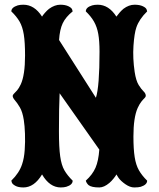

<svg xmlns="http://www.w3.org/2000/svg" viewBox="-20 -783 686 827"><path d="M80.6 24.4Q58.6 24.4 45.7 17.1Q32.7 9.8 30.8 2.4L28.8 -4.9Q63 -38.1 75.2 -75.7Q84 -101.6 86.4 -136.7Q88.9 -171.9 87.6 -206.8Q86.4 -241.7 82.5 -266.1Q77.1 -300.8 65.7 -320.3Q54.2 -339.8 44.4 -350.8Q34.7 -361.8 34.7 -370.1Q34.7 -374 40 -379.4Q45.4 -384.3 53.5 -393.6Q61.5 -402.8 69.3 -419.4Q87.9 -459.5 87.9 -543.9Q87.9 -600.6 82.5 -634.3Q77.1 -668 64.2 -690.2Q51.3 -712.4 28.8 -733.9Q28.8 -751 56.2 -759.8Q66.4 -762.7 80.6 -762.7Q128.4 -762.7 161.1 -711.4Q163.6 -716.3 173.1 -727.3Q182.6 -738.3 191.4 -745.1Q215.8 -762.7 239.7 -762.7Q261.2 -762.7 275.1 -755.9Q289.1 -749 291 -741.2L293 -733.9Q263.2 -710 250.2 -682.9Q237.3 -655.8 234.4 -610.8L393.1 -361.8Q408.7 -410.2 408.7 -560.5Q408.7 -606.4 403.3 -636.7Q397.9 -667 385 -689.7Q372.1 -712.4 349.6 -733.9Q349.6 -751.5 377 -759.8Q387.2 -762.7 400.9 -762.7Q448.7 -762.7 481.4 -711.4Q487.8 -719.7 494.4 -727.8Q501 -735.8 511.7 -745.1Q535.2 -762.7 559.6 -762.7Q581.5 -762.7 595.7 -755.9Q609.9 -749 611.8 -741.2L613.8 -733.9Q579.6 -700.7 567.4 -665Q558.6 -639.6 554.9 -585.9Q551.3 -532.2 560.1 -472.7Q565.9 -435.1 577.4 -416.7Q588.9 -398.4 598.4 -389.4Q607.9 -380.4 607.9 -370.1Q607.9 -365.7 602.5 -360.4Q597.2 -355.5 589.1 -345.5Q581.1 -335.4 573.2 -318.4Q554.7 -277.3 554.7 -195.3Q554.7 -140.6 560.1 -106.4Q565.4 -72.3 578.4 -49.6Q591.3 -26.9 613.8 -4.9Q613.8 12.7 586.4 21.5Q576.2 24.4 558.1 24.4Q540 24.4 519.8 10.3Q499.5 -3.9 490.2 -17.6L481.4 -31.7Q479.5 -26.9 469.7 -14.6Q460 -2.4 451.2 4.9Q428.2 24.4 407.7 24.4Q374 24.4 361.3 14.2Q352.1 5.4 349.6 -4.9Q378.4 -30.8 391.4 -60.5Q404.3 -90.3 407.7 -138.7L236.8 -381.3Q233.9 -321.3 233.9 -217.3Q233.9 -147.9 239.3 -109.6Q244.6 -71.3 257.6 -49.1Q270.5 -26.9 293 -4.9Q293 13.2 265.6 21.5Q255.4 24.4 241.7 24.4Q193.8 24.4 161.1 -31.7Q127.4 24.4 80.6 24.4Z"/></svg>

Font: Sancreek
Style: Regular
Weight: 400
Designer: Vernon Adams
Foundry: Vernon Adams
Version: Version 1.100; ttfautohint (v1.8.4.7-5d5b)